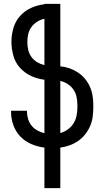

<svg xmlns="http://www.w3.org/2000/svg" viewBox="-20 -755 540 990"><path d="M209 215V6Q175 2 142 -12Q109 -26 85 -51Q61 -76 49 -109.5Q37 -143 37 -178V-184H119V-180Q119 -160 125 -141Q131 -122 143 -107Q155 -92 172.5 -82.5Q190 -73 209 -68V-344Q173 -348 140 -363.5Q107 -379 83 -405.5Q59 -432 49 -467.5Q39 -503 39 -539Q39 -575 49 -610Q59 -645 83 -672Q107 -699 140 -714Q173 -729 209 -733V-735H291V-413Q315 -411 338 -403Q361 -395 381.5 -381.5Q402 -368 417.5 -349.5Q433 -331 443 -309Q453 -287 457 -263Q461 -239 461 -215V-200Q461 -175 457.5 -150.5Q454 -126 444 -103.5Q434 -81 418.5 -61.5Q403 -42 382.5 -28Q362 -14 338.5 -5.5Q315 3 291 6V215ZM209 -419V-658Q189 -654 171.5 -643Q154 -632 142 -615.5Q130 -599 125.5 -579Q121 -559 121 -539Q121 -518 125.5 -498Q130 -478 142 -461.5Q154 -445 171.5 -434.5Q189 -424 209 -419ZM291 -69Q312 -75 329.5 -87.5Q347 -100 358.5 -118Q370 -136 374.5 -157.5Q379 -179 379 -200V-215Q379 -236 374.5 -256.5Q370 -277 358 -294Q346 -311 328.5 -322Q311 -333 291 -338Z"/></svg>

Font: Iosevka Fixed Medium
Style: Regular
Weight: 500
Monospace: yes
Designer: Belleve Invis
Foundry: Belleve Invis
Version: Version 32.3.0